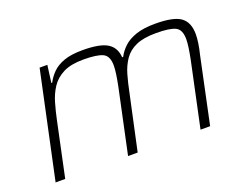

<svg xmlns="http://www.w3.org/2000/svg" viewBox="-85 -691 1124 864"><g transform="rotate(-20 476.5 -259.0)"><path d="M51 0 160 -510H197L186 -427H190Q203 -452 223.5 -472.5Q244 -493 278.5 -505.5Q313 -518 368 -518Q451 -518 486.5 -496Q522 -474 525 -427H530Q543 -452 565 -472.5Q587 -493 623.5 -505.5Q660 -518 716 -518Q804 -518 838 -493Q872 -468 872 -412Q872 -393 868.5 -369Q865 -345 858 -317L791 0H745L811 -310Q817 -340 820.5 -364Q824 -388 824 -405Q824 -451 797 -464Q770 -477 705 -477Q645 -477 609 -461Q573 -445 552.5 -415.5Q532 -386 521 -347.5Q510 -309 501 -264L444 0H398L464 -310Q470 -340 473.5 -364Q477 -388 477 -405Q477 -451 449.5 -464Q422 -477 357 -477Q297 -477 260.5 -458.5Q224 -440 203.5 -409Q183 -378 172 -340Q161 -302 153 -264L97 0Z"/></g></svg>

Font: Saira SemiExpanded ExtraLight
Style: Italic
Weight: 250
Width: 6
Italic angle: -12°
Designer: Hector Gatti with collaboration of the Omnibus-Type team
Foundry: Omnibus-Type
Version: Version 1.101